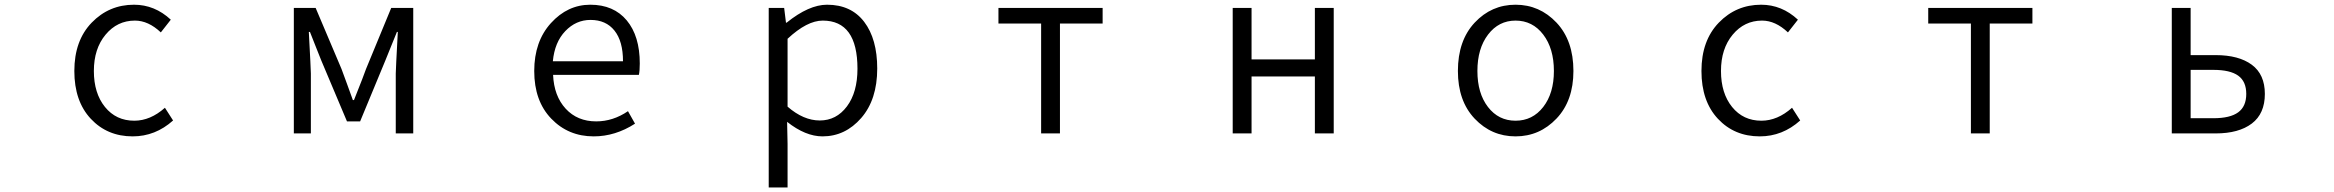

<svg xmlns="http://www.w3.org/2000/svg" viewBox="-20 -574 10040 826"><path d="M550.8 12.7Q441.4 12.7 370.6 -63Q299.8 -138.7 299.8 -268.6Q299.8 -399.4 374.5 -476.6Q449.2 -553.7 556.6 -553.7Q645.5 -553.7 714.8 -489.3L671.9 -434.6Q618.2 -485.4 560.5 -485.4Q484.4 -485.4 434.1 -424.8Q383.8 -364.3 383.8 -268.6Q383.8 -172.9 431.6 -113.8Q479.5 -54.7 557.6 -54.7Q627 -54.7 689.5 -110.4L724.6 -55.7Q648.4 12.7 550.8 12.7Z M1244.1 0V-540H1337.9L1449.2 -277.3Q1456.1 -257.8 1473.1 -212.4Q1490.2 -167 1498 -143.6H1502.9Q1546.9 -253.9 1554.7 -277.3L1663.1 -540H1757.8V0H1682.6V-257.8Q1682.6 -272.5 1691.4 -436.5H1687.5Q1678.7 -414.1 1661.6 -372.6Q1644.5 -331.1 1637.7 -313.5L1529.3 -51.8H1472.7L1362.3 -313.5Q1358.4 -324.2 1340.3 -368.7Q1322.3 -413.1 1313.5 -436.5H1308.6Q1317.4 -272.5 1317.4 -257.8V0Z M2534.2 12.7Q2424.8 12.7 2351.6 -63.5Q2278.3 -139.6 2278.3 -268.6Q2278.3 -395.5 2350.1 -474.6Q2421.9 -553.7 2519.5 -553.7Q2620.1 -553.7 2676.3 -486.3Q2732.4 -418.9 2732.4 -300.8Q2732.4 -268.6 2728.5 -252H2359.4Q2363.3 -161.1 2413.6 -106.4Q2463.9 -51.8 2544.9 -51.8Q2617.2 -51.8 2681.6 -95.7L2711.9 -42Q2627 12.7 2534.2 12.7ZM2358.4 -310.5H2660.2Q2660.2 -396.5 2623.5 -442.4Q2586.9 -488.3 2520.5 -488.3Q2458 -488.3 2412.1 -440.4Q2366.2 -392.6 2358.4 -310.5Z M3287.1 232.4V-540H3353.5L3361.3 -476.6H3364.3Q3460 -553.7 3538.1 -553.7Q3641.6 -553.7 3697.8 -480Q3753.9 -406.2 3753.9 -279.3Q3753.9 -145.5 3685.1 -66.4Q3616.2 12.7 3518.6 12.7Q3445.3 12.7 3366.2 -49.8L3368.2 44.9V232.4ZM3506.8 -55.7Q3578.1 -55.7 3623.5 -116.2Q3668.9 -176.8 3668.9 -278.3Q3668.9 -485.4 3519.5 -485.4Q3452.1 -485.4 3368.2 -407.2V-115.2Q3436.5 -55.7 3506.8 -55.7Z M4459 0V-472.7H4275.4V-540H4723.6V-472.7H4540V0Z M5283.2 0V-540H5364.3V-318.4H5636.7V-540H5717.8V0H5636.7V-245.1H5364.3V0Z M6252 -268.6Q6252 -399.4 6324.2 -476.6Q6396.5 -553.7 6500 -553.7Q6603.5 -553.7 6676.3 -476.6Q6749 -399.4 6749 -268.6Q6749 -140.6 6676.3 -64Q6603.5 12.7 6500 12.7Q6396.5 12.7 6324.2 -63.5Q6252 -139.6 6252 -268.6ZM6665 -268.6Q6665 -365.2 6619.1 -425.3Q6573.2 -485.4 6500 -485.4Q6427.7 -485.4 6381.8 -425.3Q6335.9 -365.2 6335.9 -268.6Q6335.9 -172.9 6381.3 -113.8Q6426.8 -54.7 6500 -54.7Q6573.2 -54.7 6619.1 -113.8Q6665 -172.9 6665 -268.6Z M7550.8 12.7Q7441.4 12.7 7370.6 -63Q7299.8 -138.7 7299.8 -268.6Q7299.8 -399.4 7374.5 -476.6Q7449.2 -553.7 7556.6 -553.7Q7645.5 -553.7 7714.8 -489.3L7671.9 -434.6Q7618.2 -485.4 7560.5 -485.4Q7484.4 -485.4 7434.1 -424.8Q7383.8 -364.3 7383.8 -268.6Q7383.8 -172.9 7431.6 -113.8Q7479.5 -54.7 7557.6 -54.7Q7627 -54.7 7689.5 -110.4L7724.6 -55.7Q7648.4 12.7 7550.8 12.7Z M8459 0V-472.7H8275.4V-540H8723.6V-472.7H8540V0Z M9323.2 0V-540H9404.3V-336.9H9511.7Q9611.3 -336.9 9667.5 -295.4Q9723.6 -253.9 9723.6 -169.9Q9723.6 -85 9667.5 -42.5Q9611.3 0 9511.7 0ZM9404.3 -65.4H9502Q9574.2 -65.4 9608.9 -90.8Q9643.6 -116.2 9643.6 -169.9Q9643.6 -223.6 9608.9 -248.5Q9574.2 -273.4 9502 -273.4H9404.3Z"/></svg>

Font: GenEi Gothic M SemiLight
Style: Regular
Weight: 350
Designer: o_tamon (Modified); [Source Han Sans]
Ryoko NISHIZUKA  (kana & ideographs); Paul D. Hunt (Latin, Greek & Cyrillic); Wenl
Version: Version 1.1a;Original Version 1.004